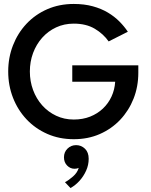

<svg xmlns="http://www.w3.org/2000/svg" viewBox="-20 -692 764 971"><path d="M345.5 -361.5H679.5V-324Q679.5 -254 655.5 -193.2Q631.5 -132.5 587.8 -86.2Q544 -40 484.5 -14Q425 12 353 12Q280 12 219.2 -14.8Q158.5 -41.5 114.2 -88.5Q70 -135.5 45.8 -197.5Q21.5 -259.5 21.5 -330.5Q21.5 -401 45.8 -463Q70 -525 114.2 -572Q158.5 -619 219.2 -645.5Q280 -672 353 -672Q406.5 -672 449.2 -660.2Q492 -648.5 525.5 -628.5Q559 -608.5 584 -583.2Q609 -558 626.5 -531.5L529.5 -482.5Q502.5 -521 459 -546.8Q415.5 -572.5 353 -572.5Q304.5 -572.5 263.8 -553.5Q223 -534.5 193.2 -501Q163.5 -467.5 147.2 -423.8Q131 -380 131 -330.5Q131 -281 147.2 -237Q163.5 -193 193.2 -159.5Q223 -126 263.8 -106.8Q304.5 -87.5 353 -87.5Q398.5 -87.5 435.8 -102.2Q473 -117 500.5 -143Q528 -169 544 -203.8Q560 -238.5 562.5 -278.5H345.5ZM336.5 259 308.5 229.5Q327 220 349.2 200.5Q371.5 181 378 157Q369.5 161.5 357 161.5Q335.5 161.5 319.5 145.2Q303.5 129 303.5 103.5Q303.5 77 321.5 59.5Q339.5 42 365 42Q391 42 409.8 60.2Q428.5 78.5 428.5 111Q428.5 142.5 415.5 171.2Q402.5 200 381.8 222.8Q361 245.5 336.5 259Z"/></svg>

Font: League Spartan Thin Medium
Style: Regular
Weight: 500
Version: Version 2.002